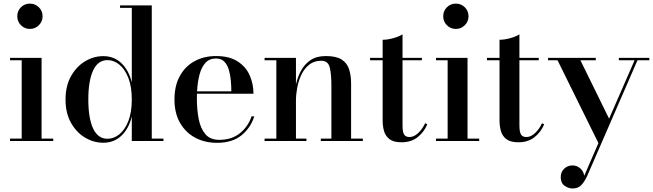

<svg xmlns="http://www.w3.org/2000/svg" viewBox="-20 -780 3612 1062"><path d="M75.5 -690Q75.5 -719.5 95.8 -739.8Q116 -760 145.5 -760Q174.5 -760 195 -739.8Q215.5 -719.5 215.5 -690Q215.5 -661 195 -640.5Q174.5 -620 145.5 -620Q116 -620 95.8 -640.5Q75.5 -661 75.5 -690ZM35.5 -13.5H100V-446.5H35.5V-460H210V-13.5H274.5V0H35.5Z M884 -13.5V0H709V-135.5Q692.5 -68.5 651.8 -29.5Q611 9.5 551.5 9.5Q498 9.5 450.2 -19Q402.5 -47.5 372.5 -101Q342.5 -154.5 342.5 -229.5Q342.5 -304.5 372.5 -358.2Q402.5 -412 450.2 -440.8Q498 -469.5 551.5 -469.5Q611 -469.5 651.8 -430.2Q692.5 -391 709 -324V-736.5H644V-750H819.5V-13.5ZM709 -229.5Q709 -300.5 690 -349Q671 -397.5 640.2 -422.5Q609.5 -447.5 574.5 -447.5Q521.5 -447.5 495 -390Q468.5 -332.5 468.5 -229.5Q468.5 -126.5 495 -69.5Q521.5 -12.5 574.5 -12.5Q609.5 -12.5 640.2 -37.2Q671 -62 690 -110.5Q709 -159 709 -229.5Z M1386.5 -136.5Q1367 -73.5 1316 -31.8Q1265 10 1180 10Q1113 10 1060 -18.2Q1007 -46.5 976 -100.2Q945 -154 945 -230Q945 -306 974.8 -359.8Q1004.5 -413.5 1056.5 -441.8Q1108.5 -470 1175 -470Q1248.5 -470 1294.2 -440.5Q1340 -411 1361 -363.5Q1382 -316 1382 -261.5H1069.5Q1069 -248 1069 -234Q1069 -174 1079 -122Q1089 -70 1115.8 -38.2Q1142.5 -6.5 1193 -6.5Q1262 -6.5 1307.5 -43.5Q1353 -80.5 1371.5 -136.5ZM1175 -456.5Q1137.5 -456.5 1115.5 -431.5Q1093.5 -406.5 1083 -365.2Q1072.5 -324 1070 -275H1259.5Q1259.5 -303 1256.8 -334.5Q1254 -366 1245.8 -393.8Q1237.5 -421.5 1220.8 -439Q1204 -456.5 1175 -456.5Z M1443.5 -13.5H1508.5V-446.5H1443.5V-460H1617V-312.5Q1625.5 -352 1644.5 -388Q1663.5 -424 1697 -447Q1730.5 -470 1782.5 -470Q1840 -470 1870 -450.5Q1900 -431 1911 -396.8Q1922 -362.5 1922 -319V-13.5H1987V0H1754.5V-13.5H1813V-307.5Q1813 -370.5 1803.8 -407.2Q1794.5 -444 1757 -444Q1717.5 -444 1690.5 -422.5Q1663.5 -401 1647.2 -367Q1631 -333 1624 -295Q1617 -257 1617 -223.5V-13.5H1675V0H1443.5Z M2343.5 -92Q2324.5 -48 2289 -20.5Q2253.5 7 2201 7Q2157 7 2134.5 -10.2Q2112 -27.5 2104.2 -55Q2096.5 -82.5 2096.5 -113V-446.5H2027V-460H2096.5V-560Q2123.5 -560 2155.2 -568.8Q2187 -577.5 2206.5 -590V-460H2313.5V-446.5H2206.5V-87Q2206.5 -49.5 2215.5 -35.8Q2224.5 -22 2245 -22Q2269.5 -22 2293.2 -44.2Q2317 -66.5 2331.5 -98.5Z M2431.5 -690Q2431.5 -719.5 2451.8 -739.8Q2472 -760 2501.5 -760Q2530.5 -760 2551 -739.8Q2571.5 -719.5 2571.5 -690Q2571.5 -661 2551 -640.5Q2530.5 -620 2501.5 -620Q2472 -620 2451.8 -640.5Q2431.5 -661 2431.5 -690ZM2391.5 -13.5H2456V-446.5H2391.5V-460H2566V-13.5H2630.5V0H2391.5Z M2990 -92Q2971 -48 2935.5 -20.5Q2900 7 2847.5 7Q2803.5 7 2781 -10.2Q2758.5 -27.5 2750.8 -55Q2743 -82.5 2743 -113V-446.5H2673.5V-460H2743V-560Q2770 -560 2801.8 -568.8Q2833.5 -577.5 2853 -590V-460H2960V-446.5H2853V-87Q2853 -49.5 2862 -35.8Q2871 -22 2891.5 -22Q2916 -22 2939.8 -44.2Q2963.5 -66.5 2978 -98.5Z M3275.5 -446.5H3190.5L3349 -123.5L3490 -446.5H3403V-460H3571.5V-446.5H3506L3227.5 194Q3213 225 3195.5 243.8Q3178 262.5 3147 262.5Q3124.5 262.5 3103 247.5Q3081.5 232.5 3081.5 200Q3081.5 171.5 3100.5 153.2Q3119.5 135 3147 135Q3170.5 135 3189.2 151Q3208 167 3211.5 192.5L3290 11.5L3064 -446.5H3011.5V-460H3275.5Z"/></svg>

Font: Bodoni* 16 Medium
Style: Regular
Weight: 500
Version: Version 2.2